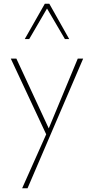

<svg xmlns="http://www.w3.org/2000/svg" viewBox="-20 -723 505 1032"><path d="M233 9 38 -408H68L248 -20ZM398 -408H427L128 289H99L235 -16ZM329 -513 227 -687 221 -703H245L352 -513ZM113 -513 221 -703H245L239 -688L137 -513Z"/></svg>

Font: Ysabeau Office Thin
Style: Regular
Weight: 250
Designer: Christian Thalmann (Catharsis Fonts)
Version: Version 2.001;gftools[0.9.30]; featfreeze: tnum,lnum,ss02